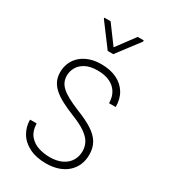

<svg xmlns="http://www.w3.org/2000/svg" viewBox="-185 -827 814 925"><g transform="rotate(30 222.0 -364.5)"><path d="M347.2 -129.4Q347.2 -154.3 335.9 -175.5Q324.7 -196.8 296.9 -216.6Q269 -236.3 218.3 -256.3Q180.2 -271.5 151.1 -286.9Q122.1 -302.2 102.3 -319.8Q82.5 -337.4 72.8 -358.4Q63 -379.4 63 -405.8Q63 -434.1 73.5 -458.3Q84 -482.4 104 -500.2Q124 -518.1 152.3 -528.1Q180.7 -538.1 216.3 -538.1Q267.1 -538.1 303.2 -520.5Q339.4 -502.9 359.1 -470.7Q378.9 -438.5 378.9 -393.6H341.8Q341.8 -427.2 327.1 -451.7Q312.5 -476.1 284.7 -489.5Q256.8 -502.9 216.3 -502.9Q174.8 -502.9 148.9 -488.8Q123 -474.6 111.1 -452.9Q99.1 -431.2 99.1 -407.2Q99.1 -389.6 105.5 -374.5Q111.8 -359.4 126.5 -345.7Q141.1 -332 166.5 -318.1Q191.9 -304.2 230 -288.6Q282.7 -268.1 316.9 -246.1Q351.1 -224.1 367.4 -196.5Q383.8 -168.9 383.8 -130.9Q383.8 -99.1 372.6 -73.2Q361.3 -47.4 340.3 -28.8Q319.3 -10.3 289.6 -0.2Q259.8 9.8 223.1 9.8Q168 9.8 129.4 -9.8Q90.8 -29.3 71.3 -62.3Q51.8 -95.2 51.8 -134.8H88.4Q90.3 -90.8 111.3 -67.1Q132.3 -43.5 162.6 -34.4Q192.9 -25.4 223.1 -25.4Q262.7 -25.4 290.5 -38.8Q318.4 -52.2 332.8 -75.9Q347.2 -99.6 347.2 -129.4ZM150.9 -739.3 226.1 -637.7 301.8 -739.3H335.4V-732.4L241.2 -608.4H210.4L116.2 -734.4V-739.3Z"/></g></svg>

Font: Roboto Condensed ExtraLight
Style: Regular
Weight: 250
Designer: Christian Robertson
Foundry: Google
Version: Version 3.008; 2023